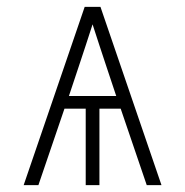

<svg xmlns="http://www.w3.org/2000/svg" viewBox="-20 -540 540 560"><path d="M49 0 227 -520H273L451 0H408L332 -223H270V0H230V-223H168L92 0ZM181 -260H319L290 -347Q280 -377 270 -407.5Q260 -438 250 -469Q240 -438 230 -407.5Q220 -377 210 -347Z"/></svg>

Font: Iosevka SS18 Extralight
Style: Regular
Weight: 200
Monospace: yes
Designer: Belleve Invis
Foundry: Belleve Invis
Version: Version 25.1.1; ttfautohint (v1.8.4)